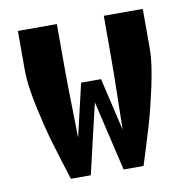

<svg xmlns="http://www.w3.org/2000/svg" viewBox="-65 -583 629 645"><g transform="rotate(-10 250.0 -260.0)"><path d="M126 0Q116 -32 106 -64Q96 -96 86.5 -128Q77 -160 69 -192.5Q61 -225 54 -257.5Q47 -290 42 -323.5Q37 -357 37 -390V-520H170V-390Q170 -326 171.5 -261.5Q173 -197 174 -132L216 -312H284L326 -132Q327 -197 328.5 -261.5Q330 -326 330 -390V-520H463V-390Q463 -357 458 -323.5Q453 -290 446 -257.5Q439 -225 431 -192.5Q423 -160 413.5 -128Q404 -96 394 -64Q384 -32 374 0H306L250 -239L194 0Z"/></g></svg>

Font: Iosevka Curly Heavy
Style: Regular
Weight: 900
Monospace: yes
Designer: Belleve Invis
Foundry: Belleve Invis
Version: Version 22.1.2; ttfautohint (v1.8.4)